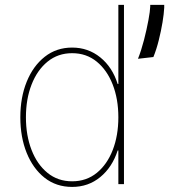

<svg xmlns="http://www.w3.org/2000/svg" viewBox="-20 -747 686 779"><path d="M483 0V-727.3H460.2V-406.2H457.4Q436.1 -474.4 386.9 -514.2Q337.7 -554 272.7 -554Q208.8 -554 161.6 -516.7Q114.3 -479.4 88.4 -415.5Q62.5 -351.6 62.5 -271.3Q62.5 -190.7 88.2 -126.8Q114 -62.9 161 -25.7Q208.1 11.4 272.7 11.4Q338.4 11.4 386.9 -28.6Q435.4 -68.5 457.4 -136.4H460.2V0ZM460.2 -271.3Q460.2 -197.4 437.5 -138.7Q414.8 -79.9 372.7 -45.6Q330.6 -11.4 272.7 -11.4Q214.8 -11.4 172.8 -45.6Q130.7 -79.9 108 -138.7Q85.2 -197.4 85.2 -271.3Q85.2 -345.2 108.1 -403.9Q131 -462.7 173.1 -497Q215.2 -531.2 272.7 -531.2Q330.3 -531.2 372.3 -497Q414.4 -462.7 437.3 -403.9Q460.2 -345.2 460.2 -271.3ZM646.3 -727.3V-715.9Q645.2 -692.1 639.4 -656.6Q633.5 -621.1 624.1 -583.5Q614.7 -545.8 602.3 -515.6L539.8 -508.5Q553.3 -542.3 564.3 -585Q575.3 -627.8 582.2 -665.3Q589.1 -702.8 589.5 -720.2V-727.3Z"/></svg>

Font: Inter UI Thin
Style: Regular
Weight: 100
Designer: Rasmus Andersson
Foundry: rsms
Version: 3.2;8d6f07862